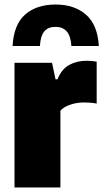

<svg xmlns="http://www.w3.org/2000/svg" viewBox="-20 -827 456 847"><path d="M44 0V-550H209.5L225 -477H233.5Q251.5 -522 285.2 -540.5Q319 -559 363 -559Q374.5 -559 386 -557.8Q397.5 -556.5 406.5 -555V-370Q393 -373 377.8 -374Q362.5 -375 350 -375Q318.5 -375 290 -365.2Q261.5 -355.5 246.5 -339V0ZM35.5 -624Q40.5 -718 90.5 -762.5Q140.5 -807 225.5 -807Q308 -807 359.2 -762.5Q410.5 -718 416 -624H295Q292 -669 274 -688.8Q256 -708.5 225.5 -708.5Q192 -708.5 175.5 -688.8Q159 -669 156 -624Z"/></svg>

Font: Encode Sans SemiCondensed SemiCondensed Black
Style: Regular
Weight: 900
Width: 4
Designer: Multiple Designers
Foundry: Impallari Type
Version: Version 3.000; ttfautohint (v1.8.3) -l 8 -r 50 -G 200 -x 14 